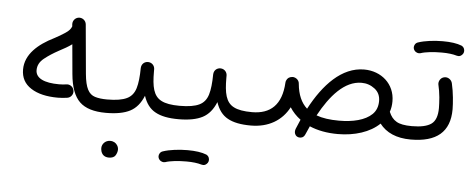

<svg xmlns="http://www.w3.org/2000/svg" viewBox="-51 -662 2580 1046"><g transform="rotate(5 1238.5 -139.0)"><path d="M66.4 -181.6C66.4 -137.2 84.5 -103.5 121.1 -80.1C157.2 -56.6 206.5 -44.9 268.6 -44.9C284.7 -44.9 301.3 -46.4 318.8 -48.8C338.9 -51.3 350.6 -68.8 350.6 -84C350.6 -85.9 350.6 -87.9 350.1 -89.8C347.7 -109.9 330.1 -121.6 314.9 -121.6C313 -121.6 311 -121.6 309.1 -121.1C294.4 -119.1 280.8 -118.2 268.6 -118.2C188 -118.2 140.1 -140.1 140.1 -184.6C140.1 -209.5 151.4 -231.4 174.3 -249.5C196.8 -267.6 222.7 -284.2 251.5 -299.8C277.3 -313.5 301.8 -326.7 321.8 -341.8L336.4 -180.2C342.8 -109.4 361.3 -59.6 392.1 -29.8C422.9 0 470.7 14.6 536.6 14.6H537.1C558.1 14.6 573.2 -2 573.2 -22C573.2 -43 558.1 -58.6 537.1 -58.6H536.6C509.8 -58.6 487.3 -61.5 470.2 -66.9C435.1 -78.1 417 -110.8 409.7 -187L385.3 -456.1C383.3 -476.1 366.2 -489.3 349.1 -489.3H345.2C325.2 -487.3 312 -470.2 312 -453.1V-449.2L313 -439C308.6 -425.8 297.9 -413.1 279.8 -401.4C261.7 -389.2 241.7 -377.4 220.2 -366.2C135.7 -324.2 66.4 -265.1 66.4 -181.6Z M500 -22C500 -2 517.1 14.6 537.1 14.6C592.8 14.6 636.7 6.3 668.5 -10.3C700.2 -26.9 724.1 -55.7 740.7 -96.7C753.9 -56.2 775.4 -27.3 806.2 -10.7C836.4 6.3 878.4 14.6 932.6 14.6H933.1C954.1 14.6 969.2 -2 969.2 -22C969.2 -43 954.1 -58.6 933.1 -58.6H932.6C888.2 -58.6 855 -64.5 833 -76.2C788.1 -99.1 777.8 -150.4 777.8 -231.9V-242.7V-245.1C777.8 -262.7 764.6 -279.8 743.7 -281.2H740.7C723.1 -281.2 706.1 -269 704.6 -246.1C704.1 -198.7 700.2 -161.6 691.9 -134.3C683.6 -106.9 668 -87.4 644.5 -76.2C620.6 -64.5 585 -58.6 537.1 -58.6C517.1 -58.6 500 -43 500 -22ZM528.3 208C528.3 213.4 529.3 220.2 531.7 228.5C537.1 242.7 549.3 255.9 573.2 255.9C591.3 255.9 604 250.5 610.4 239.3C616.7 228 619.6 217.8 619.6 208.5C619.6 200.2 617.2 191.9 612.3 184.6C605 173.3 592.8 164.6 573.7 164.6C546.4 164.6 528.3 186 528.3 208Z M896 -22C896 -2 913.1 14.6 933.1 14.6C988.8 14.6 1032.7 6.3 1064.5 -10.3C1096.2 -26.9 1120.1 -55.7 1136.7 -96.7C1149.9 -56.2 1171.4 -27.3 1202.1 -10.7C1232.4 6.3 1274.4 14.6 1328.6 14.6H1329.1C1350.1 14.6 1365.2 -2 1365.2 -22C1365.2 -43 1350.1 -58.6 1329.1 -58.6H1328.6C1284.2 -58.6 1251 -64.5 1229 -76.2C1184.1 -99.1 1173.8 -150.4 1173.8 -231.9V-242.7V-245.1C1173.8 -262.7 1160.6 -279.8 1139.6 -281.2H1136.7C1119.1 -281.2 1102.1 -269 1100.6 -246.1C1100.1 -198.7 1096.2 -161.6 1087.9 -134.3C1079.6 -106.9 1064 -87.4 1040.5 -76.2C1016.6 -64.5 981 -58.6 933.1 -58.6C913.1 -58.6 896 -43 896 -22ZM844.2 233.4C849.6 248.5 863.3 254.9 873.5 254.9C876 254.9 878.9 254.4 881.8 253.9C908.7 244.6 952.6 240.2 997.6 240.2C1031.2 240.2 1058.6 243.7 1079.6 250C1083 251 1085.9 251.5 1089.4 251.5C1098.6 251.5 1106.9 246.6 1113.8 236.8C1116.7 231.9 1118.2 227.1 1118.2 221.7C1118.2 215.8 1117.2 201.7 1101.6 193.4C1075.7 183.1 1041 178.2 997.6 178.2C950.7 178.2 899.4 184.6 864.7 196.3C848.6 200.7 842.8 215.3 842.8 225.1C842.8 227.5 843.3 230.5 844.2 233.4Z M1292.5 -22C1292.5 -2 1309.1 14.6 1329.1 14.6C1425.3 14.6 1498 -28.8 1537.1 -103.5C1552.7 -79.1 1572.3 -58.1 1596.2 -40.5C1588.9 -23.9 1581.5 -6.8 1574.2 11.2C1572.3 16.6 1571.3 21.5 1571.3 26.4C1571.3 32.7 1573.2 45.4 1585.4 52.7C1589.8 55.2 1594.7 56.6 1600.1 56.6C1606.4 56.6 1621.1 56.2 1629.4 36.6C1636.2 20.5 1643.1 5.4 1649.9 -9.3C1694.3 9.8 1746.1 19.5 1805.2 19.5C1896.5 19.5 1980.5 -6.8 2032.7 -57.6C2068.4 -11.2 2124.5 14.6 2203.1 14.6H2203.6C2224.6 14.6 2239.7 -2 2239.7 -22C2239.7 -42 2224.6 -58.6 2203.6 -58.6H2203.1C2164.6 -58.6 2136.2 -64 2118.7 -74.7C2100.6 -85 2086.9 -102.1 2077.1 -126C2083.5 -144 2086.4 -163.6 2086.4 -184.1C2086.4 -278.8 2012.2 -343.3 1918 -343.3C1795.9 -343.3 1698.7 -239.7 1626.5 -103.5C1594.2 -132.3 1575.2 -175.8 1569.8 -233.9C1569.3 -251 1557.1 -263.7 1542 -267.6H1541.5C1541 -268.1 1541 -268.1 1540.5 -268.1C1539.1 -268.6 1538.1 -268.6 1536.6 -268.6H1530.8C1515.1 -267.1 1504.4 -259.8 1499 -245.6C1499 -245.1 1499 -245.1 1498.5 -244.6C1498.5 -244.1 1498.5 -243.7 1498 -243.2C1498 -242.7 1498 -242.2 1497.6 -241.2C1497.1 -239.3 1496.6 -237.3 1496.6 -234.9C1490.2 -112.3 1429.2 -58.6 1329.1 -58.6C1309.1 -58.6 1292.5 -43 1292.5 -22ZM1910.2 -270C1937.5 -270 1961.4 -261.7 1982.4 -245.6C2003.4 -229.5 2013.7 -207 2013.7 -179.2C2013.7 -149.4 2004.4 -125 1985.4 -106.4C1947.3 -69.3 1880.9 -53.7 1805.2 -53.7C1754.9 -53.7 1713.9 -59.6 1681.2 -71.8C1741.7 -183.1 1817.4 -270 1910.2 -270Z M2167 -22C2167 -2 2183.6 14.6 2203.6 14.6C2343.8 14.6 2416.5 -44.4 2416.5 -169.4C2416.5 -186.5 2415 -208 2412.6 -233.9C2410.2 -259.8 2405.8 -284.7 2400.4 -309.1C2396.5 -328.6 2378.9 -339.8 2364.7 -339.8C2362.3 -339.8 2360.4 -339.8 2358.4 -339.4C2338.4 -336.9 2327.1 -318.8 2327.1 -302.7C2327.1 -301.3 2327.1 -299.3 2327.6 -297.4C2333 -275.4 2336.4 -252.4 2338.9 -228C2340.8 -203.6 2341.8 -184.1 2341.8 -169.9C2341.8 -127 2331.1 -97.7 2309.1 -82C2287.1 -66.4 2252 -58.6 2203.6 -58.6C2183.6 -58.6 2167 -43 2167 -22ZM2177.7 -479C2183.1 -463.9 2196.8 -457.5 2207 -457.5C2209.5 -457.5 2212.4 -458 2215.3 -458.5C2242.2 -467.8 2286.1 -472.2 2331.1 -472.2C2364.7 -472.2 2392.1 -468.8 2413.1 -462.4C2416.5 -461.4 2419.4 -460.9 2422.9 -460.9C2432.1 -460.9 2440.4 -465.8 2447.3 -475.6C2450.2 -480.5 2451.7 -485.4 2451.7 -490.7C2451.7 -496.6 2450.7 -510.7 2435.1 -519C2409.2 -529.3 2374.5 -534.2 2331.1 -534.2C2284.2 -534.2 2232.9 -527.8 2198.2 -516.1C2182.1 -511.7 2176.3 -497.1 2176.3 -487.3C2176.3 -484.9 2176.8 -481.9 2177.7 -479Z"/></g></svg>

Font: Mikhak
Style: Regular
Weight: 400
Designer: Amin Abedi
Version: Version 3.2